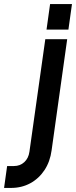

<svg xmlns="http://www.w3.org/2000/svg" viewBox="-121 -740 374 943"><path d="M-101 183 -86 75.5H-52.5Q-22.5 75.5 -1.8 56.5Q19 37.5 23.5 5.5L101.5 -547.5H209L132.5 -2Q125 54 97.5 95.5Q70 137 27.8 160Q-14.5 183 -67 183ZM107.5 -594.5 125 -720H232.5L215 -594.5Z"/></svg>

Font: Mohave Light SemiBold
Style: Italic
Weight: 600
Italic angle: -8°
Version: Version 2.003